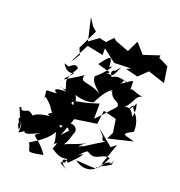

<svg xmlns="http://www.w3.org/2000/svg" viewBox="-123 -911 1008 1076"><g transform="rotate(15 381.5 -372.5)"><path d="M310 -317C274 -335 292 -348 305 -303C299 -295 274 -315 311 -322C313 -318 307 -361 295 -361C332 -340 402 -333 413 -348C477 -455 516 -440 483 -429C484 -462 487 -409 494 -435C501 -374 561 -389 542 -348C577 -388 505 -311 436 -256L445 -346L380 -332L307 -323ZM509 -173C510 -139 521 -151 531 -148C405 -88 405 -75 411 -103C406 -70 369 -83 432 -112C342 -77 317 -87 265 -48C327 -64 334 -121 352 -155C365 -200 280 -218 271 -159C227 -174 314 -186 317 -154L280 -120L330 -225L461 -233L478 -313L554 -286L559 -207L536 -168L684 -190C637 -212 587 -210 671 -243C685 -350 602 -370 643 -388C606 -381 597 -323 645 -400C664 -307 602 -301 653 -291C637 -320 624 -406 560 -345C641 -399 613 -438 676 -448C638 -435 580 -503 593 -446C584 -530 622 -533 529 -484C565 -525 505 -513 567 -502C553 -493 510 -539 458 -499C489 -504 443 -526 473 -546C471 -544 474 -534 509 -575C461 -477 466 -537 435 -515C465 -541 463 -521 380 -558C440 -626 444 -624 444 -556C484 -588 429 -518 378 -487C378 -463 378 -452 429 -399C353 -453 297 -426 324 -482C342 -485 237 -434 217 -425C215 -437 259 -461 261 -474C212 -456 196 -522 193 -513C257 -493 212 -494 228 -505C266 -534 276 -507 275 -502C216 -421 230 -427 241 -373C200 -372 188 -392 247 -362C163 -370 181 -349 199 -339C117 -338 141 -358 137 -295C166 -347 137 -349 137 -309C188 -264 189 -240 201 -226C185 -220 153 -210 233 -197C189 -219 78 -193 106 -178C49 -235 63 -173 72 -205C2 -180 46 -223 15 -210C29 -182 28 -151 42 -157C7 -157 53 -110 31 -125C48 -50 53 -122 41 -141C72 -90 15 -50 77 -88C80 -62 139 -93 167 -99C107 -71 162 -84 215 14C98 26 144 16 119 -32C104 -31 208 -65 249 -129C269 -47 243 -51 248 -52C279 -84 273 -68 255 -35C335 36 360 -26 344 20C347 34 278 11 357 57C301 13 338 -8 358 21C418 -28 454 -67 402 -35C469 -94 437 -60 488 -51C531 -53 536 -77 579 -65C532 11 530 14 506 -7C540 22 522 12 400 -5C462 52 529 21 551 -28C512 10 570 -18 599 -33C610 -112 605 -35 588 -35C598 -53 548 -32 534 -3L599 -147L567 -126L478 -213ZM297 -754 320 -730 254 -619 267 -581 230 -532 238 -549 296 -641 390 -613 393 -653 464 -587 565 -582 537 -572 609 -547 665 -592 763 -550 757 -646 701 -680 704 -695 607 -672 560 -736 521 -671 442 -709 429 -723 389 -688 350 -701 291 -665 272 -802Z"/></g></svg>

Font: Hussar Lance
Style: Italic
Weight: 700
Foundry: Cannot Into Space Fonts, PlusOne Fonts
Version: Version 2.27